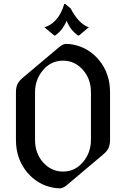

<svg xmlns="http://www.w3.org/2000/svg" viewBox="-20 -977 660 1006"><path d="M316.9 -956.5H321.8L350.6 -932.1Q391.6 -853 445.3 -834L394 -791H389.2Q348.6 -818.4 329.1 -868.7Q308.1 -817.9 269 -791H264.2L212.9 -834Q286.6 -856.4 316.9 -956.5ZM310.1 -78.1Q372.1 -78.1 413.6 -126.5Q456.5 -175.8 456.5 -244.1V-493.2Q456.5 -563.5 414.6 -610.8Q371.6 -659.2 310.1 -659.2Q248 -659.2 206.5 -610.8Q163.6 -561.5 163.6 -493.2V-244.1Q163.6 -173.8 205.6 -126.5Q248.5 -78.1 310.1 -78.1ZM293.5 9.8Q277.3 9.8 258.8 6.3Q177.2 -8.8 122.6 -73.7Q63.5 -144 63.5 -244.1V-493.2Q63.5 -519.5 72.3 -537.6Q79.6 -552.7 99.6 -569.8L289.1 -729.5Q310.1 -747.1 326.7 -747.1Q342.8 -747.1 361.3 -743.7Q442.9 -728.5 497.6 -663.6Q556.6 -593.3 556.6 -493.2V-244.1Q556.6 -217.8 547.9 -199.7Q540.5 -184.6 520.5 -167.5L331.1 -7.8Q310.1 9.8 293.5 9.8Z"/></svg>

Font: Gothica
Style: Book
Weight: 400
Designer: Wojciech Kalinowski "wmk69" (wmk69@o2.pl)
Foundry: Wojciech Kalinowski "wmk69" (wmk69@o2.pl)
Version: Version 2.1.0; 2021-05-14